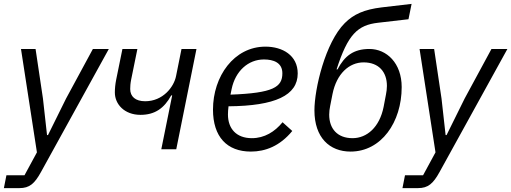

<svg xmlns="http://www.w3.org/2000/svg" viewBox="-40 -768 2631 988"><path d="M300 -261 207 -73H202L181 -261L143 -516H68L150 16L86 134H-7L-20 200H60C112 200 138 177 171 117L520 -516H438Z M790 0H867L971 -516H894L866 -377C855 -320 798 -247 707 -247C657 -247 630 -271 630 -310C630 -323 631 -339 635 -359L667 -516H590L558 -359C553 -334 551 -312 551 -292C551 -232 600 -177 683 -177C757 -177 805 -211 841 -277H846Z M1251 12C1325 12 1400 -16 1464 -94L1414 -139C1374 -90 1321 -57 1256 -57C1176 -57 1133 -106 1133 -179C1133 -190 1134 -207 1136 -221C1376 -223 1492 -277 1492 -390C1492 -483 1414 -528 1326 -528C1164 -528 1056 -375 1056 -204C1056 -64 1128 12 1251 12ZM1318 -462C1367 -462 1413 -446 1413 -391C1413 -320 1367 -289 1146 -281L1152 -310C1171 -402 1237 -462 1318 -462Z M1764 12C1922 12 2027 -139 2027 -320C2027 -443 1950 -516 1861 -516C1779 -516 1733 -480 1697 -411H1692C1750 -591 1800 -639 1906 -651L2062 -669L2078 -748L1924 -730C1834 -719 1780 -695 1734 -649C1634 -549 1578 -311 1578 -200C1578 -60 1656 12 1764 12ZM1774 -57C1696 -57 1654 -106 1654 -178C1654 -193 1656 -208 1659 -223L1671 -284C1692 -389 1757 -447 1831 -447C1909 -447 1951 -398 1951 -326C1951 -311 1949 -296 1946 -281L1934 -218C1913 -113 1848 -57 1774 -57Z M2351 -261 2258 -73H2253L2232 -261L2194 -516H2119L2201 16L2137 134H2044L2031 200H2111C2163 200 2189 177 2222 117L2571 -516H2489Z"/></svg>

Font: Braiins Sans
Style: Italic
Weight: 400
Italic angle: -11.31°
Designer: Mike Abbink, Paul van der Laan, Pieter van Rosmalen, Jiri Chlebus, Lubos Buracinsky
Foundry: Bold Monday, Sudetype
Version: Version 1.000;hotconv 1.0.109;makeotfexe 2.5.65596